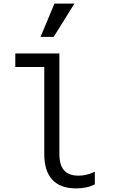

<svg xmlns="http://www.w3.org/2000/svg" viewBox="-20 -1037 640 1067"><path d="M310 -181V-740H65V-664.8H226V-181Q226 -86.4 270.8 -38.2Q315.6 10 403 10Q432.8 10 459.3 4.4Q485.8 -1.2 507 -12.8V-82.8Q484.4 -71.6 461.8 -66.2Q439.2 -60.8 416.4 -60.8Q362.2 -60.8 336.1 -90.3Q310 -119.8 310 -181ZM393.6 -1017H282.6L205.4 -832H278.4Z"/></svg>

Font: CommitMonoV143 ExtLt
Style: Regular
Weight: 200
Monospace: yes
Designer: Eigil Nikolajsen
Foundry: Eigil Nikolajsen
Version: Version 1.143